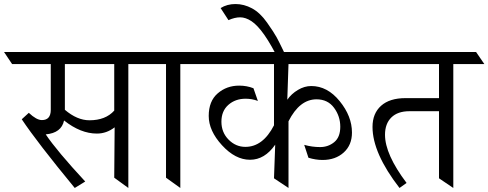

<svg xmlns="http://www.w3.org/2000/svg" viewBox="-78 -933 2424 953"><path d="M403 -270Q322 -270 240 -335Q227 -273 149 -266Q204 -184 345 -32L293 0Q106 -227 30 -341L65 -373Q103 -337 130 -337Q174 -337 174 -388V-615H-18L-58 -675H672L713 -615H559V0L489 -51L491 -301Q451 -270 403 -270ZM244 -615V-388Q305 -336 366 -336Q446 -336 489 -384V-615Z M817 -615V0L746 -51V-615H631L595 -675H931L967 -615Z M1109 -508Q1147 -508 1180 -495L1202 -432Q1173 -443 1141 -443Q1090 -443 1055.5 -412.5Q1021 -382 1021 -329Q1021 -276 1056.5 -240Q1092 -204 1140 -204Q1227 -204 1282 -311V-615H891L851 -675H1732L1772 -615H1354Q1354 -612 1351 -527Q1348 -442 1348 -438Q1368 -467 1400.5 -486.5Q1433 -506 1467 -506Q1547 -506 1608 -431Q1669 -356 1669 -275Q1669 -213 1628 -176Q1587 -139 1523 -139Q1489 -139 1453 -150L1432 -214Q1471 -203 1511 -203Q1551 -203 1581 -227.5Q1611 -252 1611 -304Q1611 -356 1580 -398Q1549 -440 1493 -440Q1409 -440 1354 -331V0L1282 -48L1288 -215Q1236 -140 1163 -140Q1090 -140 1024 -212Q958 -284 958 -357.5Q958 -431 1002.5 -469.5Q1047 -508 1109 -508Z M1017 -893Q1049 -913 1091 -913Q1133 -913 1173 -891.5Q1213 -870 1247.5 -821Q1282 -772 1295 -748Q1308 -724 1323 -692.5Q1338 -661 1340 -659Q1342 -655 1345 -647L1308 -630Q1231 -788 1170 -828Q1141 -847 1114 -847Q1087 -847 1056 -833Z M2172 -615V0L2101 -48V-381H1954Q1896 -381 1864.5 -350Q1833 -319 1833 -264Q1833 -167 1940 -25L1905 0Q1771 -173 1771 -303Q1771 -370 1813.5 -408Q1856 -446 1935 -446H2101V-615H1692L1652 -675H2285L2326 -615Z"/></svg>

Font: Halant
Style: Regular
Weight: 400
Designer: Hitesh Malaviya (Devanagari), Satya Rajpurohit (Latin)
Foundry: Indian Type Foundry
Version: Version 1.100;PS 1.0;hotconv 1.0.78;makeotf.lib2.5.61930; tt